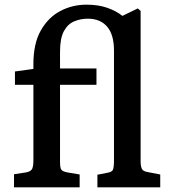

<svg xmlns="http://www.w3.org/2000/svg" viewBox="-20 -802 730 822"><path d="M40 0V-56L92 -64Q113 -68 118 -80Q123 -92 123 -115V-439H44V-496L123 -507V-528Q123 -616 155 -672Q187 -728 238.5 -755Q290 -782 350 -782Q401 -782 439.5 -768.5Q478 -755 504 -734L570 -766L582 -755V-112Q582 -90 587.5 -79Q593 -68 614 -65L666 -55V0H397V-54L438 -62Q459 -65 463.5 -75.5Q468 -86 468 -115V-585Q468 -654 438.5 -688Q409 -722 356 -722Q325 -722 297.5 -710.5Q270 -699 253.5 -668.5Q237 -638 237 -580V-509H393V-439H237V-108Q237 -85 242 -76.5Q247 -68 268 -64L321 -55V0Z"/></svg>

Font: Literata 12pt Medium
Style: Regular
Weight: 500
Designer: Latin by Veronika Burian and Jose Scaglione. Greek by Irene Vlachou. Cyrillic by Vera Evstafieva.
Foundry: TypeTogether
Version: Version 3.002